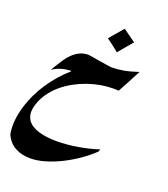

<svg xmlns="http://www.w3.org/2000/svg" viewBox="-295 -766 1056 1208"><g transform="rotate(20 233.0 -162.0)"><path d="M414.1 -586.9Q400.4 -571.3 387.5 -555.7Q374.5 -540 362.3 -525.9Q355.5 -517.6 348.1 -508.5Q340.8 -499.5 333.5 -491.2Q328.1 -495.1 323.7 -498.8Q319.3 -502.4 314.9 -506.3Q299.3 -519 283.2 -531Q267.1 -543 251 -554.7Q258.8 -564.5 266.8 -574.2Q274.9 -584 282.7 -592.8Q293.9 -605.5 305.9 -619.4Q317.9 -633.3 330.1 -647.5ZM439.5 134.3Q399.9 172.4 351.1 206.3Q302.2 240.2 250 266.1Q197.8 292 145.8 307.1Q93.8 322.3 47.4 322.3Q-8.3 322.3 -52.2 298.8Q-96.2 275.4 -119.6 223.1Q-127.9 178.2 -122.8 128.4Q-117.7 78.6 -101.1 26.9Q-88.4 -14.2 -68.4 -55.4Q-48.3 -96.7 -22 -136.2Q4.4 -175.8 36.1 -212.2Q67.9 -248.5 103.5 -279.3L104.5 -283.2Q68.8 -282.2 38.6 -273.2Q8.3 -264.2 -19.5 -245.1Q-16.1 -250 -15.6 -251Q-15.1 -252 -15.1 -252.4Q-14.6 -253.4 -14.4 -254.2Q-14.2 -254.9 -13.2 -256.3Q-10.7 -259.8 -9.3 -262.7Q-7.8 -265.6 -4.9 -270Q11.2 -296.9 28.6 -323Q45.9 -349.1 66.9 -369.6Q87.9 -390.1 113.5 -402.8Q139.2 -415.5 171.9 -415.5L189 -413.1Q196.8 -412.1 206.5 -410.4Q216.3 -408.7 227.1 -406.7Q243.2 -404.3 260.7 -401.4Q278.3 -398.4 293.9 -396Q309.6 -393.6 321 -392.1Q332.5 -390.6 335.4 -390.6Q372.1 -390.6 414.6 -398.2Q457 -405.8 510.3 -423.8Q503.9 -412.1 497.8 -400.6Q491.7 -389.2 486.8 -379.4Q482.4 -371.1 478.3 -363Q474.1 -355 469.2 -346.2Q458.5 -326.2 448.5 -307.6Q438.5 -289.1 427.2 -268.1Q419.4 -269 409.7 -269.3Q399.9 -269.5 390.1 -269.5Q350.6 -269.5 307.1 -262Q263.7 -254.4 220.9 -239.3Q178.2 -224.1 137.7 -201.9Q97.2 -179.7 63 -150.4Q28.8 -121.1 3.2 -85Q-22.5 -48.8 -36.1 -5.9Q-46.4 26.4 -44.7 51.3Q-43 76.2 -31.5 95.2Q-20 114.3 -0.2 127.2Q19.5 140.1 45.7 148.4Q71.8 156.7 103 160.4Q134.3 164.1 168 164.1Q203.1 164.1 239.7 160.6Q276.4 157.2 312 151.1Q347.7 145 381.3 136.7Q415 128.4 444.3 118.7Z"/></g></svg>

Font: XB Khoramshahr
Style: Bold Italic
Weight: 700
Italic angle: -12°
Designer: Behnam
Foundry: Irmug
Version: Version 8.005 2009